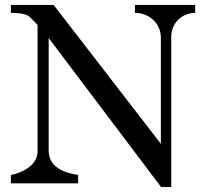

<svg xmlns="http://www.w3.org/2000/svg" viewBox="-20 -742 855 777"><path d="M24 -34V0H296V-34C241 -42 177 -65 177 -132V-588L632 15H673V-593C673 -651 719 -690 770 -690V-722H526V-690C580 -690 631 -651 631 -589V-160L197 -722H24V-690C45 -689 82 -690 101 -673C110 -664 132 -642 132 -641V-129C132 -73 69 -42 24 -34Z"/></svg>

Font: MusAnalysis
Style: Regular
Weight: 400
Version: Version 2.0